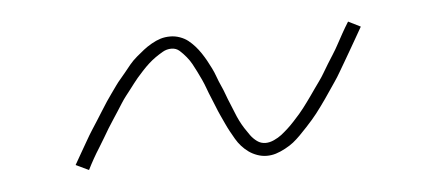

<svg xmlns="http://www.w3.org/2000/svg" viewBox="-29 -428 657 282"><g transform="rotate(-5 300.0 -287.5)"><path d="M355 -194Q348 -194 341 -196.5Q334 -199 328.5 -203Q323 -207 318.5 -212Q314 -217 310.5 -223Q307 -229 304 -234.5Q301 -240 298 -246.5Q295 -253 292 -259.5Q289 -266 286.5 -272.5Q284 -279 281 -286Q278 -293 275.5 -300Q273 -307 270 -313.5Q267 -320 264 -326Q261 -332 258 -337.5Q255 -343 250.5 -348.5Q246 -354 241 -358.5Q236 -363 229 -363Q222 -363 216 -359.5Q210 -356 205 -352.5Q200 -349 195 -344.5Q190 -340 184.5 -334Q179 -328 176 -324.5Q173 -321 170 -317Q167 -313 163.5 -308.5Q160 -304 156.5 -299.5Q153 -295 149.5 -289.5Q146 -284 142.5 -278.5Q139 -273 135 -267Q131 -261 127 -254.5Q123 -248 119 -241Q115 -234 110.5 -227Q106 -220 101.5 -212Q97 -204 93 -196L74 -205Q79 -214 84 -222.5Q89 -231 93.5 -239Q98 -247 102.5 -254Q107 -261 111.5 -268Q116 -275 120 -281.5Q124 -288 128 -294Q132 -300 136 -305.5Q140 -311 143.5 -316Q147 -321 151 -325.5Q155 -330 158.5 -334.5Q162 -339 167 -345Q172 -351 178 -356Q184 -361 189 -365Q194 -369 201 -373Q208 -377 214.5 -379Q221 -381 229 -381Q236 -381 243 -378.5Q250 -376 255 -372Q260 -368 264.5 -363Q269 -358 273 -352Q277 -346 280 -340.5Q283 -335 286 -329Q289 -323 291.5 -316Q294 -309 297 -302.5Q300 -296 302.5 -289Q305 -282 308 -275Q311 -268 313.5 -261.5Q316 -255 319 -249Q322 -243 325.5 -237.5Q329 -232 333 -226.5Q337 -221 342.5 -217Q348 -213 355 -213Q361 -213 367.5 -216Q374 -219 378.5 -222.5Q383 -226 388 -230.5Q393 -235 398.5 -241Q404 -247 407.5 -251Q411 -255 414 -259Q417 -263 420 -267Q423 -271 426.5 -276Q430 -281 433.5 -286Q437 -291 441 -296.5Q445 -302 448.5 -308Q452 -314 456 -320.5Q460 -327 464.5 -334Q469 -341 473 -348.5Q477 -356 481.5 -364Q486 -372 491 -380L509 -371Q504 -362 499 -353.5Q494 -345 489.5 -337Q485 -329 480.5 -321.5Q476 -314 472 -307Q468 -300 463.5 -293.5Q459 -287 455 -281Q451 -275 447.5 -270Q444 -265 440 -259.5Q436 -254 432.5 -249.5Q429 -245 425.5 -241Q422 -237 416.5 -231Q411 -225 405.5 -219.5Q400 -214 395 -210Q390 -206 382.5 -202Q375 -198 368.5 -196Q362 -194 355 -194Z"/></g></svg>

Font: Iosevka Slab Thin Extended
Style: Italic
Weight: 100
Width: 7
Italic angle: -9°
Monospace: yes
Designer: Belleve Invis
Foundry: Belleve Invis
Version: Version 11.1.0; ttfautohint (v1.8.3)